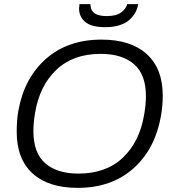

<svg xmlns="http://www.w3.org/2000/svg" viewBox="-20 -888 831 920"><path d="M484.9 -757.8Q417.5 -757.8 388.2 -783Q358.9 -808.1 358.9 -847.2Q358.9 -854.5 360.8 -868.2H413.1Q413.1 -866.7 413.6 -863.3Q414.1 -859.9 414.1 -858.9Q418 -811 491.2 -811Q537.6 -811 560.8 -828.6Q584 -846.2 589.8 -868.2H642.1Q638.7 -847.2 628.9 -828.9Q619.1 -810.5 601.3 -793.9Q583.5 -777.3 553.7 -767.6Q523.9 -757.8 484.9 -757.8ZM352.1 12.2Q212.4 12.2 136.2 -56.9Q60.1 -126 60.1 -255.9Q60.1 -314 67.9 -356.9Q95.7 -513.7 200.2 -606Q304.7 -698.2 466.8 -698.2Q606.4 -698.2 683.1 -628.9Q759.8 -559.6 759.8 -430.2Q759.8 -379.4 751 -331.1Q723.1 -173.3 618.7 -80.6Q514.2 12.2 352.1 12.2ZM356 -56.2Q488.3 -56.2 568.8 -132.6Q649.4 -209 670.9 -339.8Q679.2 -386.7 679.2 -428.2Q679.2 -530.8 622.3 -580.3Q565.4 -629.9 461.9 -629.9Q330.6 -629.9 250 -553.5Q169.4 -477.1 147.9 -346.2Q140.1 -301.8 140.1 -258.8Q140.1 -155.3 196.8 -105.7Q253.4 -56.2 356 -56.2Z"/></svg>

Font: Archivo Light
Style: Italic
Weight: 300
Italic angle: -10°
Designer: Hector Gatti
Foundry: Omnibus-Type
Version: Version 2.001